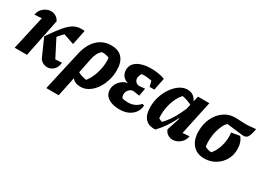

<svg xmlns="http://www.w3.org/2000/svg" viewBox="-32 -1107 2569 1905"><g transform="rotate(30 1252.5 -155.0)"><path d="M27 0 114 -388Q98 -386 79 -385Q60 -384 32 -383Q42 -436 80.5 -465.5Q119 -495 161 -495Q190 -495 215.5 -480Q241 -465 256 -435L168 0ZM317 -35 224 -244Q289 -340 334.5 -394Q380 -448 420 -470.5Q460 -493 505 -493Q525 -493 545 -491L510 -321L388 -363Q361 -336 332 -300L434 -101Q447 -102 464 -103.5Q481 -105 508 -105Q504 -52 472.5 -22.5Q441 7 400 7Q379 7 357 -3Q335 -13 317 -35Z M499 190 601 -264Q627 -377 691 -438.5Q755 -500 848 -500Q931 -500 974 -452Q1017 -404 1017 -312Q1017 -248 998.5 -190Q980 -132 948 -87Q916 -42 874 -16Q832 10 786 10Q719 10 687 -31L641 190ZM839 -414Q828 -411 818 -406ZM737 -277 703 -109Q747 -86 800 -78Q830 -115 850.5 -165.5Q871 -216 880 -271Q889 -326 884 -380Q865 -388 844 -392Q823 -396 800 -395Q754 -362 737 -277Z M1232 11Q1149 11 1100.5 -22.5Q1052 -56 1052 -114Q1052 -166 1087 -207Q1122 -248 1175 -259Q1137 -267 1115 -295Q1093 -323 1093 -363Q1093 -426 1150 -462.5Q1207 -499 1305 -499Q1346 -499 1388 -492.5Q1430 -486 1463 -472L1435 -333H1381L1365 -395Q1303 -408 1250 -404Q1230 -375 1230 -346Q1230 -322 1246.5 -305.5Q1263 -289 1287 -289L1351 -295L1335 -206L1259 -217Q1231 -213 1213.5 -193.5Q1196 -174 1193 -148.5Q1190 -123 1204 -100Q1231 -91 1270 -91Q1351 -91 1405 -152L1426 -144Q1421 -74 1367.5 -31.5Q1314 11 1232 11Z M1641 5Q1565 10 1525.5 -33.5Q1486 -77 1486 -165Q1486 -228 1505.5 -287.5Q1525 -347 1558.5 -394.5Q1592 -442 1634 -470Q1676 -498 1721 -498Q1798 -498 1830 -426L1845 -489H1975L1892 -100Q1915 -102 1934 -103.5Q1953 -105 1970 -106Q1959 -52 1920 -22Q1881 8 1838 8Q1809 8 1784 -7.5Q1759 -23 1745 -56L1794 -207L1788 -209Q1723 -76 1641 5ZM1619 -111Q1640 -99 1660 -93Q1740 -173 1806 -325L1819 -381Q1771 -407 1710 -418Q1678 -383 1656 -333Q1634 -283 1624 -225.5Q1614 -168 1619 -111Z M2202 12Q2118 12 2069.5 -43.5Q2021 -99 2021 -196Q2021 -282 2055 -350.5Q2089 -419 2146.5 -457.5Q2204 -496 2276 -494L2403 -489L2505 -498Q2497 -447 2486.5 -421.5Q2476 -396 2462 -387Q2448 -378 2431 -378Q2420 -378 2410 -379L2235 -400Q2214 -383 2197.5 -350Q2181 -317 2170 -274.5Q2159 -232 2156 -186Q2153 -140 2160 -98Q2189 -80 2233 -76Q2261 -105 2280 -149Q2299 -193 2306.5 -244.5Q2314 -296 2307 -345L2402 -361Q2445 -312 2445 -229Q2445 -161 2412.5 -106.5Q2380 -52 2325 -20Q2270 12 2202 12Z"/></g></svg>

Font: Piazzolla
Style: Bold Italic
Weight: 700
Italic angle: -11.3°
Designer: Juan Pablo del Peral
Foundry: Huerta Tipografica
Version: Version 1.330